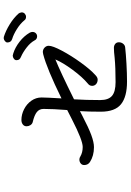

<svg xmlns="http://www.w3.org/2000/svg" viewBox="146 -973 708 1040"><g transform="rotate(-90 500.0 -453.0)"><path d="M791 -163Q791 -150 783 -140Q775 -130 763 -129Q728 -125 675 -122Q622 -119 578 -119Q496 -119 455.5 -151.5Q415 -184 415 -261Q415 -326 418 -374L395 -362Q328 -327 288.5 -312.5Q249 -298 223 -298Q176 -298 142 -320Q126 -331 126 -351Q126 -363 135 -370Q144 -377 156 -377Q165 -377 172 -372Q194 -359 224 -359Q260 -359 373 -417L424 -443Q430 -521 430 -571Q430 -594 413 -607.5Q396 -621 358 -630Q348 -633 342 -642.5Q336 -652 336 -663Q336 -676 346 -683.5Q356 -691 370 -691Q400 -691 428.5 -676.5Q457 -662 474.5 -637Q492 -612 492 -582Q492 -559 487 -474Q648 -553 726 -573Q734 -575 738 -575Q752 -575 762 -565.5Q772 -556 772 -543Q772 -522 745.5 -472Q719 -422 681.5 -370Q644 -318 614 -291Q601 -278 589 -278Q574 -278 564.5 -286.5Q555 -295 555 -308Q555 -322 567 -331Q603 -361 642 -414Q681 -467 698 -507Q631 -480 482 -406Q478 -341 478 -264Q478 -220 500.5 -200.5Q523 -181 575 -181Q655 -181 707 -186Q740 -190 761 -190Q773 -190 782 -183Q791 -176 791 -163ZM910 -675Q892 -697 862.5 -715.5Q833 -734 809 -741Q790 -747 790 -767Q790 -774 797 -780Q804 -786 813 -787Q819 -787 821 -786Q853 -776 888 -754.5Q923 -733 947 -706Q951 -701 953 -690Q953 -679 945.5 -672.5Q938 -666 929 -666Q916 -666 910 -675ZM801 -620Q789 -642 763.5 -662Q738 -682 713 -693Q703 -697 698.5 -702.5Q694 -708 694 -718Q694 -726 702 -732Q710 -738 719 -738Q722 -738 731 -735Q763 -725 794 -701Q825 -677 843 -646Q847 -638 847 -631Q847 -620 840 -613Q833 -606 823 -606Q816 -606 810 -609.5Q804 -613 801 -620Z"/></g></svg>

Font: Tsukimi Rounded
Style: Regular
Weight: 400
Designer: Takashi Funayama
Foundry: Takashi Funayama
Version: Version 1.032; ttfautohint (v1.8.3)